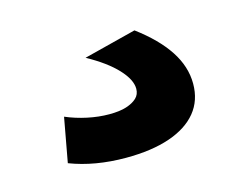

<svg xmlns="http://www.w3.org/2000/svg" viewBox="-49 -100 500 389"><g transform="rotate(-15 200.5 94.5)"><path d="M174 217Q109 217 57 197L74 104Q95 113 118.5 118Q142 123 164 123Q186 123 200 118.5Q214 114 222 106.5Q230 99 230 87Q230 68 208.5 45Q187 22 147 0L257 -28Q300 4 322 37.5Q344 71 344 107Q344 142 324 166.5Q304 191 266 204Q228 217 174 217Z"/></g></svg>

Font: M PLUS 1 SemiBold
Style: Regular
Weight: 600
Designer: Coji Morishita
Foundry: UNDERFOREST DESIGN
Version: Version 1.001